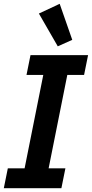

<svg xmlns="http://www.w3.org/2000/svg" viewBox="-20 -987 482 1007"><path d="M0 0 21 -104H109L207 -594H119L140 -698H442L421 -594H333L235 -104H323L302 0ZM184 -916 293 -967 359 -778 283 -744Z"/></svg>

Font: IBM Plex Sans SmBld
Style: Italic
Weight: 600
Italic angle: -11°
Designer: Mike Abbink, Paul van der Laan, Pieter van Rosmalen
Foundry: Bold Monday
Version: Version 3.005